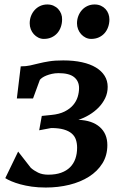

<svg xmlns="http://www.w3.org/2000/svg" viewBox="-20 -840 542 868"><path d="M392.1 -664.1Q378.9 -664.1 367.2 -669.9Q355.5 -675.8 346.7 -685.5Q337.9 -695.3 333 -708Q328.1 -720.7 328.1 -734.4Q328.1 -752 334 -767.3Q339.8 -782.7 350.3 -794.4Q360.8 -806.2 375.5 -813Q390.1 -819.8 407.7 -819.8Q423.3 -819.8 435.8 -814.2Q448.2 -808.6 457 -799.1Q465.8 -789.6 470.2 -777.3Q474.6 -765.1 474.6 -752Q474.6 -734.4 469 -718.3Q463.4 -702.1 452.9 -690.2Q442.4 -678.2 427 -671.1Q411.6 -664.1 392.1 -664.1ZM178.2 -664.1Q165 -664.1 153.3 -669.9Q141.6 -675.8 132.8 -685.5Q124 -695.3 119.1 -708Q114.3 -720.7 114.3 -734.4Q114.3 -752 120.1 -767.3Q126 -782.7 136.5 -794.4Q147 -806.2 161.6 -813Q176.3 -819.8 193.8 -819.8Q209.5 -819.8 221.9 -814.2Q234.4 -808.6 243.2 -799.1Q252 -789.6 256.6 -777.3Q261.2 -765.1 260.7 -752Q260.7 -734.4 255.1 -718.3Q249.5 -702.1 239 -690.2Q228.5 -678.2 213.1 -671.1Q197.8 -664.1 178.2 -664.1ZM62 -154.8 119.1 -81.5Q133.3 -68.8 152.3 -59.6Q171.4 -50.3 198.2 -50.3Q231.9 -50.3 256.3 -59.1Q280.8 -67.9 296.9 -84Q313 -100.1 320.8 -122.6Q328.6 -145 328.6 -172.4Q328.6 -191.9 323.2 -208.3Q317.9 -224.6 304.4 -236.3Q291 -248 268.3 -254.6Q245.6 -261.2 211.4 -261.2L157.2 -251L168.9 -315.9L211.9 -320.3Q248 -323.7 272.2 -335.9Q296.4 -348.1 310.8 -365.2Q325.2 -382.3 331.3 -402.3Q337.4 -422.4 337.4 -441.9Q337.4 -473.1 315.2 -491.2Q293 -509.3 245.1 -509.3Q228.5 -509.3 214.6 -506.1Q200.7 -502.9 189.7 -498.5Q178.7 -494.1 171.1 -488.8Q163.6 -483.4 160.2 -479L129.4 -395H56.2L73.7 -540Q97.7 -540 116.5 -544.2Q135.3 -548.3 155.8 -553.5Q176.3 -558.6 201.9 -562.7Q227.5 -566.9 266.1 -566.9Q313.5 -566.9 350.8 -558.6Q388.2 -550.3 413.8 -534.7Q439.5 -519 453.1 -497.1Q466.8 -475.1 466.8 -447.3Q466.8 -419.9 455.6 -396.5Q444.3 -373 425.8 -354Q407.2 -335 383.5 -320.8Q359.9 -306.6 334.5 -298.3Q397 -295.9 431.2 -265.6Q465.3 -235.4 465.3 -184.1Q465.3 -137.2 442.9 -101.3Q420.4 -65.4 382.3 -41.3Q344.2 -17.1 293.7 -4.6Q243.2 7.8 187 7.8Q152.3 7.8 123.5 3.7Q94.7 -0.5 71.8 -6.8Q48.8 -13.2 31.7 -20.5Q14.6 -27.8 3.9 -34.7Z"/></svg>

Font: Merriweather Bold
Style: Italic
Weight: 700
Italic angle: -7°
Designer: Eben Sorkin ( eben@eyebytes.com )
Foundry: Eben Sorkin ( eben@eyebytes.com )
Version: Version 1.5; ttfautohint (v0.97) -l 13 -r 13 -G 200 -x 24 -f